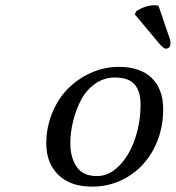

<svg xmlns="http://www.w3.org/2000/svg" viewBox="-20 -691 660 721"><path d="M425.8 -439.9Q507.3 -439.9 550 -397.9Q592.8 -356 592.8 -280.8Q592.8 -199.7 557.9 -132.8Q522.9 -65.9 461.7 -28.1Q400.4 9.8 326.2 9.8Q243.7 9.8 198.7 -34.7Q153.8 -79.1 153.8 -151.9Q153.8 -213.9 176.8 -268.6Q199.7 -323.2 237.5 -360.4Q275.4 -397.5 324.5 -418.7Q373.5 -439.9 425.8 -439.9ZM411.1 -399.9Q369.6 -399.9 336.2 -375.7Q302.7 -351.6 283.4 -313.7Q264.2 -275.9 254.2 -234.4Q244.1 -192.9 244.1 -153.8Q244.1 -100.1 267.6 -64.9Q291 -29.8 344.2 -29.8Q390.1 -29.8 428.2 -69.1Q466.3 -108.4 487.1 -169.9Q507.8 -231.4 507.8 -298.8Q507.8 -348.1 485.4 -374Q462.9 -399.9 411.1 -399.9ZM575.2 -669.4 618.2 -543.5Q620.1 -537.6 620.1 -529.3Q620.1 -508.3 602.1 -508.3Q594.7 -508.3 577.1 -528.3L486.3 -637.2L491.2 -648.4Q525.9 -671.4 561 -671.4Q567.4 -671.4 575.2 -669.4Z"/></svg>

Font: Linear Smooth
Style: Italic
Weight: 400
Designer: Philipp H. Poll, Flanker
Foundry: Philipp H. Poll, reworked by Flanker
Version: Version 1.061 | FøM Fix